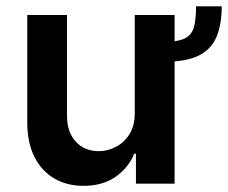

<svg xmlns="http://www.w3.org/2000/svg" viewBox="-20 -594 737 621"><path d="M614.3 -573.5H697.1Q697.1 -514.6 680.2 -474.6Q663.4 -434.7 622.9 -414.4Q582.4 -394.2 511 -394.2V-458.8Q558.6 -458.8 580.3 -471.1Q601.9 -483.3 608 -508.9Q614 -534.4 614.3 -573.5ZM415.8 -229.4V-545.5H544.7V0H419.7V-96.9H414.1Q395.6 -51.1 353.5 -22Q311.4 7.1 250 7.1Q196.4 7.1 155.4 -16.9Q114.3 -40.8 91.3 -86.8Q68.2 -132.8 68.2 -198.2V-545.5H196.7V-218Q197.1 -166.2 225.3 -135.7Q253.6 -105.1 299.7 -105.1Q328.1 -105.1 354.9 -119Q381.7 -132.8 399 -160.3Q416.2 -187.9 415.8 -229.4Z"/></svg>

Font: InterMG SemiBold
Style: Regular
Weight: 600
Designer: Rasmus Andersson
Foundry: rsms
Version: Version 3.019;December 26, 2023;FontCreator 15.0.0.2955 64-b